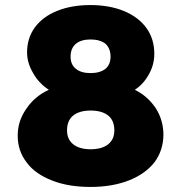

<svg xmlns="http://www.w3.org/2000/svg" viewBox="-20 -730 694 759"><path d="M471 -686C432 -702 388 -710 337 -710C287 -710 243 -702 206 -687C168 -672 139 -650 118 -622C97 -593 87 -560 87 -523C87 -495 95 -468 111 -441C126 -414 147 -392 173 -375C136 -358 106 -333 84 -300C61 -267 50 -232 50 -194C50 -153 62 -118 86 -87C109 -56 143 -33 187 -16C230 1 281 9 338 9C396 9 447 0 490 -17C533 -34 567 -58 591 -89C614 -120 626 -157 626 -198C626 -235 616 -270 596 -302C575 -333 548 -358 513 -375C536 -390 555 -411 569 -437C583 -462 590 -489 590 -517C590 -556 580 -590 559 -619C538 -648 509 -670 471 -686ZM280 -557C293 -568 313 -574 338 -574C363 -574 383 -568 397 -557C410 -545 417 -528 417 -506C417 -485 410 -469 397 -458C383 -447 363 -441 338 -441C313 -441 293 -447 280 -458C266 -469 259 -485 259 -506C259 -528 266 -545 280 -557ZM269 -273C285 -286 308 -293 338 -293C369 -293 392 -286 408 -273C424 -260 432 -240 432 -215C432 -191 424 -173 408 -160C392 -147 369 -140 338 -140C308 -140 285 -147 269 -160C253 -173 245 -191 245 -215C245 -240 253 -260 269 -273Z"/></svg>

Font: Argentum Sans ExtraBold
Style: Regular
Weight: 800
Designer: Julieta Ulanovsky
Foundry: Julieta Ulanovsky
Version: Version 5.001;February 15, 2019;FontCreator 11.5.0.2425 64-b